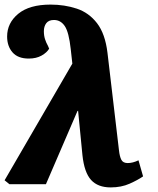

<svg xmlns="http://www.w3.org/2000/svg" viewBox="-39 -802 690 836"><path d="M443 14Q387 14 357.5 -18.5Q328 -51 320 -126L301 -320L298 -318L161 0H2L-19 -17L276 -525L269 -588Q261 -662 243 -688.5Q225 -715 196 -715Q173 -715 162.5 -701Q152 -687 152 -666Q152 -647 157 -631.5Q162 -616 170 -602L175 -590Q165 -573 142 -560Q119 -547 86 -547Q39 -547 15.5 -574Q-8 -601 -8 -643Q-8 -702 40.5 -742Q89 -782 181 -782Q242 -782 295 -764.5Q348 -747 383.5 -701Q419 -655 429 -572L479 -148Q482 -120 489.5 -106Q497 -92 517 -92Q539 -92 564 -104L584 -34Q561 -18 525 -2Q489 14 443 14Z"/></svg>

Font: Literata 12pt ExtraBold
Style: Italic
Weight: 800
Italic angle: -2°
Designer: Latin by Veronika Burian and Jose Scaglione. Greek by Irene Vlachou. Cyrillic by Vera Evstafieva
Foundry: TypeTogether
Version: Version 3.002